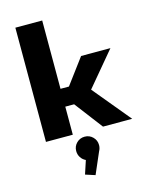

<svg xmlns="http://www.w3.org/2000/svg" viewBox="-155 -898 1021 1299"><g transform="rotate(-15 355.0 -248.0)"><path d="M482 0 332.5 -196.5H270.5V0H82.5V-800H270.5V-321.5H329.5L462.5 -500H668L469 -262.5L686.5 0ZM424 113Q424 136 413 155L348.5 304L280.5 282L311.5 188Q290 178 277 158Q264 138 264 113Q264 80 287.2 56.8Q310.5 33.5 344 33.5Q377.5 33.5 400.8 56.8Q424 80 424 113Z"/></g></svg>

Font: League Mono ExtraBold
Style: Regular
Weight: 800
Width: 6
Designer: Tyler Finck
Foundry: The League of Moveable Type / Tyler Finck
Version: Version 2.210